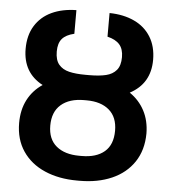

<svg xmlns="http://www.w3.org/2000/svg" viewBox="-52 -765 733 822"><g transform="rotate(5 314.5 -353.5)"><path d="M174.8 -214.8Q174.8 -156.7 210.9 -126.7Q247.1 -96.7 309.6 -96.7H320.3Q382.8 -96.7 418 -126.7Q453.1 -156.7 453.1 -216.8Q453.1 -274.9 417.7 -305.4Q382.3 -335.9 320.3 -335.9H309.6Q246.6 -335.9 210.7 -304.9Q174.8 -273.9 174.8 -214.8ZM455.1 -533.2Q455.1 -567.9 438 -587.4Q420.9 -606.9 385.7 -615.2V-716.8Q446.3 -715.8 492.2 -694.3Q538.1 -672.9 563.5 -631.8Q588.9 -590.8 588.9 -533.2Q588.9 -431.2 501.5 -384.8Q542.5 -356.9 564.9 -314.5Q587.4 -272 587.9 -216.8Q587.4 -145 553.2 -94Q519 -43 458.7 -16.6Q398.4 9.8 320.3 9.8H309.6Q231 9.8 170.2 -16.6Q109.4 -43 75.2 -93.5Q41 -144 41 -214.8Q41 -271 63.2 -314Q85.4 -356.9 127 -384.8Q41 -430.2 41 -533.2Q41 -591.3 66.4 -632.3Q91.8 -673.3 137.2 -694.6Q182.6 -715.8 243.2 -716.8V-615.2Q207.5 -606.9 191.2 -587.9Q174.8 -568.8 174.8 -533.2Q174.8 -496.6 190.9 -477.3Q207 -458 235.4 -451.2Q263.7 -444.3 306.6 -444.3H322.3Q365.2 -444.3 393.8 -451.2Q422.4 -458 438.7 -477.3Q455.1 -496.6 455.1 -533.2Z"/></g></svg>

Font: Pretendard Std SemiBold
Style: Regular
Weight: 600
Designer: Base glyphs from Inter by Rasmus Andersson; Hangeul glyphs from Noto Sans CJK(Source Han Sans) by Jang Soo-young and Kan
Foundry: Kil Hyung-jin
Version: Version 1.309